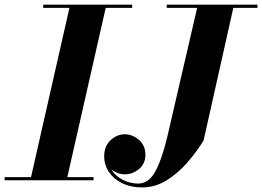

<svg xmlns="http://www.w3.org/2000/svg" viewBox="-62 -770 1120 820"><path d="M-42.5 -13.5H70.5L234.5 -736.5H122.5V-750H502.5V-736.5H389.5L225.5 -13.5H337.5V0H-42.5ZM650 -750H1037.5V-736.5H934.5L807.5 -170Q779 -123.5 739.2 -77.2Q699.5 -31 650.2 -0.2Q601 30.5 544 30.5Q497 30.5 460.5 12.8Q424 -5 403.5 -35Q383 -65 383 -102.5Q383 -145.5 410 -171Q437 -196.5 471.5 -196.5Q491.5 -196.5 511.8 -186.2Q532 -176 545.5 -156.5Q559 -137 559 -109Q559 -71 531.8 -48.2Q504.5 -25.5 471.5 -25.5Q439.5 -25.5 412.5 -47Q430 -18.5 462 -2.2Q494 14 528.5 14Q573 14 601.5 -38.2Q630 -90.5 653.5 -190L780 -736.5H650Z"/></svg>

Font: Bodoni* 16pt
Style: Bold Italic
Weight: 700
Italic angle: -13°
Version: Version 2.3